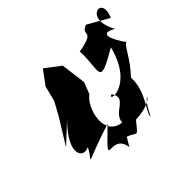

<svg xmlns="http://www.w3.org/2000/svg" viewBox="-139 -711 948 948"><g transform="rotate(-45 335.0 -237.0)"><path d="M300 13C358 31 331 61 392 -15C551 -20 523 -121 455 24C441 9 529 -78 521 -179C586 -245 612 -320 630 -318C583 -384 559 -449 636 -405C553 -550 713 -576 659 -458L549 -521C485 -496 571 -472 434 -449C440 -308 378 -251 557 -355C502 -137 346 -170 395 -189C445 -121 336 -120 334 -53C216 -66 263 -230 318 -266L342 -327L325 -459L246 -519L192 -446L172 -366L136 -300L51 -162L186 -288C18 -141 67 -57 128 -87C89 -8 36 -22 279 -100C90 82 256 -70 273 58Z"/></g></svg>

Font: Asimov Silicon
Style: Regular
Weight: 400
Designer: Google
Version: Version 2.000980; 2014